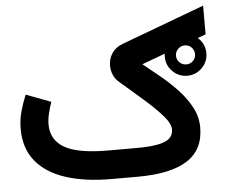

<svg xmlns="http://www.w3.org/2000/svg" viewBox="-52 -789 1014 849"><g transform="rotate(-5 455.5 -364.5)"><path d="M690.9 -518.1Q690.9 -556.2 718 -583.3Q745.1 -610.4 783.2 -610.4Q821.3 -610.4 848.4 -583.3Q875.5 -556.2 875.5 -518.1Q875.5 -480 848.4 -452.9Q821.3 -425.8 783.2 -425.8Q745.1 -425.8 718 -452.9Q690.9 -480 690.9 -518.1ZM740.7 -518.1Q740.7 -500.5 753.2 -488.3Q765.6 -476.1 783.2 -476.1Q800.8 -476.1 813 -488.3Q825.2 -500.5 825.2 -518.1Q825.2 -535.6 813 -548.1Q800.8 -560.5 783.2 -560.5Q765.6 -560.5 753.2 -548.1Q740.7 -535.6 740.7 -518.1ZM525.9 -127Q594.2 -127 630.6 -135Q667 -143.1 680.9 -158.2Q694.8 -173.3 694.8 -194.8Q694.8 -221.2 662.8 -257.6Q630.9 -293.9 581.3 -337.2Q531.7 -380.4 478 -426.8Q461.9 -440.4 454.1 -460Q446.3 -479.5 446.3 -499.5Q446.3 -530.3 462.4 -554.7Q478.5 -579.1 509.8 -590.8L879.4 -728.5V-601.1L589.4 -493.7Q625 -465.3 665 -432.4Q705.1 -399.4 740.2 -361.8Q775.4 -324.2 797.6 -282.2Q819.8 -240.2 819.8 -193.4Q819.8 -94.2 745.8 -47.1Q671.9 0 526.4 0H410.2Q292 0 206.3 -27.8Q120.6 -55.7 74.5 -112.5Q28.3 -169.4 28.3 -255.9Q28.3 -296.4 38.8 -333.7Q49.3 -371.1 63.5 -404.8L173.8 -363.3Q166 -341.8 159.4 -314.9Q152.8 -288.1 152.8 -263.2Q153.3 -195.3 212.4 -161.1Q271.5 -127 405.3 -127Z"/></g></svg>

Font: Vazir FD-WOL-UI
Style: Bold-FD-WOL-UI
Weight: 700
Designer: Saber Rastikerdar
Foundry: Saber Rastikerdar
Version: Version 30.0.0